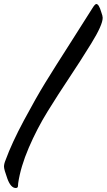

<svg xmlns="http://www.w3.org/2000/svg" viewBox="-20 -819 534 961"><path d="M70 111Q70 122 59 122Q34 122 17 75.5Q0 29 0 15Q0 1 8 -18Q39 -103 99.5 -216Q160 -329 206 -404Q252 -479 338.5 -614Q425 -749 440 -774Q455 -799 462 -799Q475 -799 487 -758Q494 -739 494 -730Q494 -694 436.5 -601Q379 -508 325.5 -428Q272 -348 218.5 -261.5Q165 -175 124 -79.5Q83 16 71 98Z"/></svg>

Font: Devonshire
Style: Regular
Weight: 400
Designer: Astigmatic (AOETI)
Foundry: Astigmatic (AOETI)
Version: Version 1.001